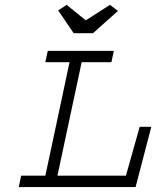

<svg xmlns="http://www.w3.org/2000/svg" viewBox="-20 -755 631 775"><path d="M172.9 -549.8H439.5L429.7 -503.9H309.6L211.9 -45.9H488.3L543.9 -243.2H590.8L527.3 0H55.7L65.4 -45.9H163.1L260.7 -503.9H163.1ZM355.5 -621.1H277.3L214.8 -712.9L249 -735.4L326.2 -672.9L423.8 -735.4L456.1 -710.9Z"/></svg>

Font: Thabit-Oblique
Style: Oblique
Weight: 500
Designer: Regenerated by Nadim Shaikli
Foundry: MAK Alagha
Version: 0.01